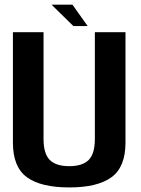

<svg xmlns="http://www.w3.org/2000/svg" viewBox="-20 -816 615 840"><path d="M283 4Q407 4 468 -40.8Q529 -85.5 529 -192V-675H395V-208Q395 -143 367.8 -116Q340.5 -89 283 -89Q225 -89 197.8 -116.2Q170.5 -143.5 170.5 -208V-675H36.5V-192Q36.5 -85.5 97.5 -40.8Q158.5 4 283 4ZM301 -702H363.5L297 -795.5H205.5Z"/></svg>

Font: Anybody SemiCondensed SemiBold
Style: Regular
Weight: 600
Width: 4
Version: Version 1.113;gftools[0.9.25]